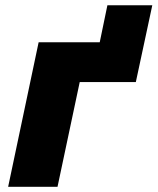

<svg xmlns="http://www.w3.org/2000/svg" viewBox="-20 -715 603 735"><path d="M11.2 0 127.9 -553.2H361.8L391.1 -694.8H563L500 -400.9H285.2L200.2 0Z"/></svg>

Font: Open Sans ExtraBold
Style: Italic
Weight: 800
Italic angle: -12°
Designer: Monotype Design Team
Foundry: Monotype Imaging Inc.
Version: Version 3.000; ttfautohint (v1.8.4)